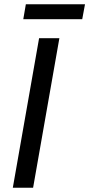

<svg xmlns="http://www.w3.org/2000/svg" viewBox="-20 -879 418 899"><path d="M163 -700H258L135 0H40ZM101 -859H378L365 -789H89Z"/></svg>

Font: Bai Jamjuree Medium
Style: Italic
Weight: 500
Italic angle: -10°
Version: Version 1.000; ttfautohint (v1.6)